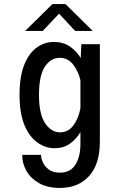

<svg xmlns="http://www.w3.org/2000/svg" viewBox="-20 -717 590 943"><path d="M248.5 11Q203.5 11 164 -16.8Q124.5 -44.5 100.2 -102.2Q76 -160 76 -251Q76 -342 99.2 -399.2Q122.5 -456.5 160.8 -483.8Q199 -511 244.5 -511Q290.5 -511 323.2 -488.5Q356 -466 376.5 -432L379.5 -500H470.5V-21Q470.5 88.5 418 147.2Q365.5 206 273.5 206Q213.5 206 172.5 183Q131.5 160 110.2 123Q89 86 89 43.5H181.5Q181.5 59 190.2 79.5Q199 100 219.5 115.5Q240 131 274.5 131Q325.5 131 350.2 92Q375 53 375 -10V-68Q355 -34 323.5 -11.5Q292 11 248.5 11ZM171.5 -251Q171.5 -156 201.8 -111.5Q232 -67 275 -67Q316.5 -67 342 -103.2Q367.5 -139.5 375 -186.5V-323Q365.5 -365 340 -399Q314.5 -433 273 -433Q230 -433 200.8 -390Q171.5 -347 171.5 -251ZM103.5 -565 237.5 -697H301.5L435.5 -565H349L270 -650L190 -565Z"/></svg>

Font: Trispace SemiCondensed
Style: Regular
Weight: 400
Width: 4
Designer: Tyler Finck
Foundry: Etcetera Type Company
Version: Version 1.210; ttfautohint (v1.8.3)